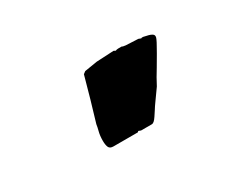

<svg xmlns="http://www.w3.org/2000/svg" viewBox="-48 -1061 696 566"><g transform="rotate(-30 300.0 -778.0)"><path d="M308 -656 300 -659 297 -656H214Q202 -656 198.5 -664Q195 -672 195 -686Q195 -703 198.5 -716.5Q202 -730 203 -738Q214 -774 224 -809Q234 -844 245 -884L253 -890L296 -897L355 -900L361 -897Q365 -899 371 -899H381Q383 -899 384 -898Q385 -897 388 -897L394 -896L436 -894L444 -891Q446 -891 446 -892H451Q472 -888 478 -884Q484 -881 484 -875Q484 -871 481 -865Q479 -860 471 -846Q469 -842 461.5 -829Q454 -816 441 -794Q436 -785 432 -779Q428 -773 426 -769L413 -745Q396 -721 387 -708.5Q378 -696 373.5 -688.5Q369 -681 362 -671Q352 -656 345 -656Z"/></g></svg>

Font: Sigmar
Style: Regular
Weight: 400
Designer: Vernon Adams
Foundry: Vernon Adams
Version: Version 1.000; ttfautohint (v1.8.4.7-5d5b);gftools[0.9.24]